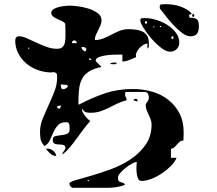

<svg xmlns="http://www.w3.org/2000/svg" viewBox="-20 -834 1040 921"><path d="M934 -707Q934 -685 925 -672.5Q916 -660 893 -660Q874 -660 851.5 -677.5Q829 -695 808 -718Q787 -741 770.5 -763Q754 -785 747 -793Q746 -796 746 -800Q746 -804 747 -808Q748 -812 753 -813L777 -814Q791 -814 809 -811.5Q827 -809 844.5 -803Q862 -797 877 -788Q892 -779 900 -767Q892 -765 889.5 -764Q887 -763 887 -761Q887 -759 888 -756.5Q889 -754 889 -749Q914 -749 924 -742Q934 -735 934 -707ZM360 -333Q423 -366 484 -386.5Q545 -407 617 -407Q665 -407 709 -394.5Q753 -382 786.5 -356Q820 -330 840.5 -291Q861 -252 861 -200L860 -160Q849 -160 842.5 -154.5Q836 -149 830 -142Q824 -135 817.5 -128.5Q811 -122 800 -120V-77H827Q819 -57 799.5 -37.5Q780 -18 756 -2Q732 14 706 24Q680 34 659 34Q647 34 641.5 20.5Q636 7 635 -10Q634 -27 635 -41Q636 -55 636 -57Q628 -57 613 -49Q598 -41 583 -29Q568 -17 557 -4.5Q546 8 546 17Q546 30 549.5 34Q553 38 558 39.5Q563 41 569 42.5Q575 44 580 53Q540 67 496 67Q452 67 410 67H327Q313 59 313 47Q313 39 342 30.5Q371 22 415 9.5Q459 -3 510 -21.5Q561 -40 605 -69Q649 -98 678 -139Q707 -180 707 -237Q707 -250 702.5 -261.5Q698 -273 693 -284Q688 -295 683.5 -305.5Q679 -316 679 -327Q679 -337 686.5 -345.5Q694 -354 694 -367Q694 -376 689.5 -384.5Q685 -393 673 -393H587Q581 -393 580.5 -388Q580 -383 580 -380Q580 -373 583.5 -368Q587 -363 587 -357V-353Q563 -347 542.5 -337Q522 -327 502 -317Q482 -307 461 -300Q440 -293 415 -293Q401 -293 392.5 -295.5Q384 -298 373 -313V-310Q373 -302 377.5 -294Q382 -286 388 -278Q394 -270 401 -263.5Q408 -257 413 -253Q397 -236 381 -214.5Q365 -193 349 -171Q333 -149 316 -128.5Q299 -108 280 -93V-100Q281 -102 287 -110Q293 -118 293 -120Q294 -121 294 -123Q294 -136 284.5 -138.5Q275 -141 263.5 -141Q252 -141 242.5 -144.5Q233 -148 233 -164Q233 -178 245.5 -181Q258 -184 273.5 -185.5Q289 -187 301.5 -192Q314 -197 314 -214Q314 -225 312.5 -236.5Q311 -248 297 -248Q271 -248 258 -233.5Q245 -219 236.5 -200Q228 -181 219.5 -162Q211 -143 193 -133Q178 -151 175 -165.5Q172 -180 172 -201Q172 -234 185 -265.5Q198 -297 213 -329.5Q228 -362 241 -395Q254 -428 254 -463L253 -480Q244 -489 234.5 -487.5Q225 -486 213 -487Q184 -489 155 -500.5Q126 -512 103.5 -532Q81 -552 67 -579.5Q53 -607 53 -641Q53 -648 57.5 -654Q62 -660 70 -660Q88 -660 109 -650.5Q130 -641 153.5 -630Q177 -619 202.5 -609.5Q228 -600 254 -600Q271 -600 279.5 -608Q288 -616 291 -628.5Q294 -641 294 -655.5Q294 -670 294 -683L293 -720Q288 -728 277 -733Q266 -738 254.5 -743Q243 -748 234.5 -755Q226 -762 226 -773Q226 -783 237 -790Q248 -797 262.5 -800.5Q277 -804 291.5 -805.5Q306 -807 313 -807Q326 -807 352 -804Q378 -801 403.5 -793Q429 -785 448 -771.5Q467 -758 467 -737Q467 -724 462 -712.5Q457 -701 451 -689.5Q445 -678 440 -666.5Q435 -655 435 -642Q457 -642 476.5 -650Q496 -658 515 -668Q534 -678 553.5 -686Q573 -694 596 -694Q615 -694 633 -691.5Q651 -689 664.5 -682Q678 -675 686 -661.5Q694 -648 694 -626Q694 -622 694 -614.5Q694 -607 693 -607L687 -600V-625Q678 -625 667.5 -618.5Q657 -612 648 -602.5Q639 -593 634.5 -581.5Q630 -570 633 -560Q619 -554 601 -546.5Q583 -539 567 -539V-572Q560 -572 539 -572Q518 -572 496 -569.5Q474 -567 456.5 -561Q439 -555 439 -543Q439 -541 440 -540Q443 -537 453 -526.5Q463 -516 467 -513Q429 -505 407 -491Q385 -477 373.5 -455.5Q362 -434 359 -403.5Q356 -373 356 -333ZM907 -753Q902 -753 902 -760Q902 -767 907 -767Q912 -767 912 -760Q912 -753 907 -753ZM840 -630Q840 -610 827 -598Q814 -586 795 -586Q777 -586 752.5 -605Q728 -624 706 -649.5Q684 -675 668.5 -700Q653 -725 653 -737Q653 -747 664 -747Q675 -747 680 -747Q702 -747 730 -738.5Q758 -730 782.5 -714.5Q807 -699 823.5 -677.5Q840 -656 840 -630ZM680 -720Q685 -720 685 -726.5Q685 -733 680 -733Q675 -733 675 -726.5Q675 -720 680 -720ZM753 -707Q754 -710 750 -710Q746 -710 747 -707Q747 -704 750 -704Q753 -704 753 -707ZM720 -707H713L720 -700ZM807 -647Q812 -647 812 -653.5Q812 -660 807 -660Q802 -660 802 -653.5Q802 -647 807 -647ZM348 -627Q348 -640 337 -640Q325 -640 325 -627ZM394 -597Q394 -605 385.5 -607Q377 -609 371 -609Q371 -601 375.5 -596Q380 -591 387 -587Q391 -588 393 -593Q394 -594 394 -597ZM120 -607 113 -600H120ZM420 -547Q419 -551 413 -553Q413 -554 410 -554Q408 -554 407 -553V-547ZM540 -533Q539 -526 531.5 -526Q524 -526 520 -526L507 -527Q513 -532 518 -533Q523 -534 530 -534Q537 -534 540 -533ZM300 -427 271 -429Q271 -424 273 -415Q275 -406 283 -406Q290 -406 296.5 -410.5Q303 -415 307 -420ZM620 -353Q622 -358 627 -360H633Q638 -358 640 -353V-347ZM267 -327Q262 -327 258.5 -326Q255 -325 253 -320Q256 -316 260 -313H267Q268 -315 270.5 -320Q273 -325 273 -327ZM249 -86Q233 -86 221 -97.5Q209 -109 200 -120Q203 -121 210 -121Q223 -121 236 -110Q249 -99 249 -86ZM407 33Q407 30 403 30Q399 30 400 33Q401 36 403.5 36Q406 36 407 33Z"/></svg>

Font: Genkaimincho
Style: Regular
Weight: 800
Designer: Dr. Ken Lunde (project architect, glyph set definition & overall production); Masataka HATTORI \u670D \u90E8 \u6B63 \u8C
Foundry: Adobe Systems Incorporated
Version: Version 1.00